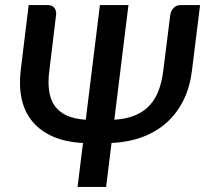

<svg xmlns="http://www.w3.org/2000/svg" viewBox="-20 -740 812 760"><path d="M169 -720Q187 -720 195.5 -708.5Q204 -697 202 -681L175.5 -462Q169.5 -417 174.2 -381.8Q179 -346.5 196 -322Q213 -297.5 243.2 -283.2Q273.5 -269 319.5 -266L375.5 -720H488.5L432.5 -266Q479.5 -269 513.8 -283Q548 -297 571.2 -321.8Q594.5 -346.5 607.8 -381.5Q621 -416.5 626.5 -462L654 -681Q656 -697 667 -708.5Q678 -720 696 -720H772L740 -462Q732.5 -398.5 708 -347Q683.5 -295.5 643.2 -258Q603 -220.5 547.2 -199Q491.5 -177.5 421.5 -174L400 0H287L308.5 -174Q239.5 -177.5 189.5 -199.5Q139.5 -221.5 108.5 -258.8Q77.5 -296 66 -347.5Q54.5 -399 62 -462L93.5 -720Z"/></svg>

Font: Lato Semibold
Style: Italic
Weight: 600
Italic angle: -7°
Designer: Lukasz Dziedzic
Foundry: tyPoland Lukasz Dziedzic
Version: Version 2.006; 2014-01-15